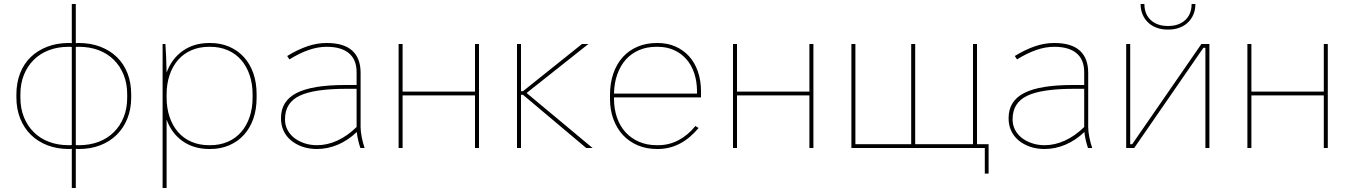

<svg xmlns="http://www.w3.org/2000/svg" viewBox="-20 -740 6754 960"><path d="M339 -720V-524Q334 -525 331.5 -525Q329 -525 324 -525Q265 -525 216.5 -506.5Q168 -488 133.5 -454.5Q99 -421 80.5 -373.5Q62 -326 62 -268V-252Q62 -195 81 -147.5Q100 -100 134.5 -66Q169 -32 217.5 -13.5Q266 5 324 5Q329 5 331.5 5Q334 5 339 4V200H359V4Q364 5 368 5Q372 5 374 5Q433 5 481 -13.5Q529 -32 563.5 -66Q598 -100 617 -147.5Q636 -195 636 -252V-268Q636 -326 617.5 -373.5Q599 -421 564.5 -454.5Q530 -488 481.5 -506.5Q433 -525 374 -525Q369 -525 366.5 -525Q364 -525 359 -524V-720ZM82 -268Q82 -322 99.5 -365.5Q117 -409 148.5 -440.5Q180 -472 224.5 -489Q269 -506 324 -506Q329 -506 331.5 -506Q334 -506 339 -505V-15Q334 -14 331.5 -14Q329 -14 324 -14Q269 -14 224.5 -31Q180 -48 148.5 -79.5Q117 -111 99.5 -154.5Q82 -198 82 -252ZM616 -268V-252Q616 -198 598.5 -154.5Q581 -111 549.5 -79.5Q518 -48 473.5 -31Q429 -14 374 -14Q369 -14 365.5 -14Q362 -14 359 -15V-505Q364 -506 366.5 -506Q369 -506 374 -506Q429 -506 473.5 -489Q518 -472 549.5 -440.5Q581 -409 598.5 -365.5Q616 -322 616 -268Z M793 200H813V-142Q838 -73 893.5 -34Q949 5 1027 5H1031Q1083 5 1126 -13.5Q1169 -32 1199.5 -65.5Q1230 -99 1246.5 -146Q1263 -193 1263 -251V-269Q1263 -327 1246.5 -374Q1230 -421 1199.5 -454.5Q1169 -488 1126 -506.5Q1083 -525 1031 -525H1027Q949 -525 893.5 -485.5Q838 -446 813 -377Q812 -422 810.5 -459.5Q809 -497 807 -520H793ZM1025 -14Q977 -14 937.5 -31Q898 -48 870.5 -79.5Q843 -111 828 -155Q813 -199 813 -253V-267Q813 -321 828 -365Q843 -409 870.5 -440.5Q898 -472 937.5 -489Q977 -506 1025 -506H1031Q1079 -506 1118.5 -489Q1158 -472 1185.5 -440.5Q1213 -409 1228 -365Q1243 -321 1243 -267V-253Q1243 -199 1228 -155Q1213 -111 1185.5 -79.5Q1158 -48 1118.5 -31Q1079 -14 1031 -14Z M1565 5Q1618 5 1669 -16.5Q1720 -38 1764 -80Q1766 -59 1771 -38Q1776 -17 1782 0H1803Q1795 -23 1789 -52.5Q1783 -82 1783 -105V-376Q1783 -449 1741 -487Q1699 -525 1614 -525H1612Q1565 -525 1516.5 -508.5Q1468 -492 1416 -460L1427 -443Q1479 -475 1524.5 -490.5Q1570 -506 1612 -506H1614Q1686 -506 1724.5 -474Q1763 -442 1763 -379V-315H1706Q1541 -315 1463 -275Q1385 -235 1385 -150V-148Q1385 -114 1398 -86Q1411 -58 1435 -38Q1459 -18 1492 -6.5Q1525 5 1565 5ZM1565 -14Q1531 -14 1501.5 -24Q1472 -34 1450.5 -51Q1429 -68 1417 -91.5Q1405 -115 1405 -142V-144Q1405 -226 1477.5 -261Q1550 -296 1713 -296H1763V-105Q1717 -60 1666.5 -37Q1616 -14 1565 -14Z M1973 0H1993V-263H2355V0H2375V-520H2355V-282H1993V-520H1973Z M2565 0H2585V-266H2595L2911 0H2943L2613 -275L2922 -520H2890L2595 -284H2585V-520H2565Z M3265 5H3269Q3299 5 3327 -2Q3355 -9 3380.5 -22.5Q3406 -36 3429 -55.5Q3452 -75 3473 -100L3457 -110Q3420 -64 3372.5 -39Q3325 -14 3270 -14H3264Q3215 -14 3175.5 -31Q3136 -48 3108 -78.5Q3080 -109 3065 -152Q3050 -195 3050 -247V-253H3485V-283Q3485 -337 3469.5 -382Q3454 -427 3425.5 -458.5Q3397 -490 3357 -507.5Q3317 -525 3268 -525H3264Q3211 -525 3167.5 -506.5Q3124 -488 3093.5 -454Q3063 -420 3046.5 -372Q3030 -324 3030 -265V-245Q3030 -190 3047 -144Q3064 -98 3094.5 -65Q3125 -32 3168.5 -13.5Q3212 5 3265 5ZM3050 -272Q3051 -325 3066.5 -368.5Q3082 -412 3109.5 -442.5Q3137 -473 3175.5 -489.5Q3214 -506 3262 -506H3268Q3313 -506 3349 -490Q3385 -474 3411 -445Q3437 -416 3451 -374.5Q3465 -333 3465 -283V-272Z M3645 0H3665V-263H4027V0H4047V-520H4027V-282H3665V-520H3645Z M4904 128H4923V-19H4865V-520H4845V-19H4556V-520H4536V-19H4257V-520H4237V0H4904Z M5203 5Q5256 5 5307 -16.5Q5358 -38 5402 -80Q5404 -59 5409 -38Q5414 -17 5420 0H5441Q5433 -23 5427 -52.5Q5421 -82 5421 -105V-376Q5421 -449 5379 -487Q5337 -525 5252 -525H5250Q5203 -525 5154.5 -508.5Q5106 -492 5054 -460L5065 -443Q5117 -475 5162.5 -490.5Q5208 -506 5250 -506H5252Q5324 -506 5362.5 -474Q5401 -442 5401 -379V-315H5344Q5179 -315 5101 -275Q5023 -235 5023 -150V-148Q5023 -114 5036 -86Q5049 -58 5073 -38Q5097 -18 5130 -6.5Q5163 5 5203 5ZM5203 -14Q5169 -14 5139.5 -24Q5110 -34 5088.5 -51Q5067 -68 5055 -91.5Q5043 -115 5043 -142V-144Q5043 -226 5115.5 -261Q5188 -296 5351 -296H5401V-105Q5355 -60 5304.5 -37Q5254 -14 5203 -14Z M5611 0H5651L5997 -501H6007V0H6027V-520H5987L5641 -19H5631V-520H5611ZM5683 -720Q5683 -691 5693 -667.5Q5703 -644 5721 -627Q5739 -610 5764 -601Q5789 -592 5820 -592Q5851 -592 5876 -601Q5901 -610 5919 -627Q5937 -644 5947 -667.5Q5957 -691 5957 -720H5938Q5938 -669 5906 -639.5Q5874 -610 5820 -610Q5766 -610 5734 -639.5Q5702 -669 5702 -720Z M6217 0H6237V-263H6599V0H6619V-520H6599V-282H6237V-520H6217Z"/></svg>

Font: Fixel Variable
Style: Regular
Weight: 100
Width: 3
Designer: AlfaBravo + MacPaw
Foundry: Kyrylo Tkachov, Marchela Mozhyna, Serhii Makarenko, Maria Weinstein, Zakhar Kryvoshyya
Version: Version 1.211